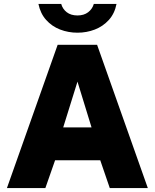

<svg xmlns="http://www.w3.org/2000/svg" viewBox="-20 -949 781 969"><path d="M15 0 271 -723H470L726 0H534L486 -140H258L209 0ZM299 -306H442L371 -537ZM568 -929Q558.5 -880.5 529.2 -848.2Q500 -816 458.8 -800Q417.5 -784 371 -784Q324.5 -784 283.2 -800Q242 -816 213 -848.2Q184 -880.5 174 -929H289Q296 -903.5 317 -887.2Q338 -871 371 -871Q403.5 -871 424.8 -887.2Q446 -903.5 453.5 -929Z"/></svg>

Font: Public Sans Black
Style: Regular
Weight: 900
Designer: The Public Sans Project Authors: Dan O. Williams and USWDS (Libre Franklin designed by Pablo Impallari and Rodrigo Fuenz
Version: Version 1.007